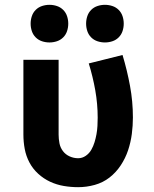

<svg xmlns="http://www.w3.org/2000/svg" viewBox="-20 -768 640 796"><path d="M304 8Q274 8 244.5 3Q215 -2 188 -14.5Q161 -27 138.5 -47.5Q116 -68 102 -94.5Q88 -121 82.5 -150.5Q77 -180 77 -210V-520H223V-210Q223 -192 226.5 -174Q230 -156 241 -141.5Q252 -127 269 -119.5Q286 -112 304 -112Q321 -112 335.5 -122Q350 -132 358.5 -147Q367 -162 372 -178.5Q377 -195 380 -211.5Q383 -228 384 -245.5Q385 -263 385 -280Q385 -337 375 -393.5Q365 -450 348 -505L488 -540Q507 -477 519 -412Q531 -347 531 -281Q531 -247 526.5 -212.5Q522 -178 511 -145Q500 -112 480.5 -82.5Q461 -53 434 -32Q407 -11 373 -1.5Q339 8 304 8ZM415 -592Q399 -592 384 -597Q369 -602 358 -613Q347 -624 342 -639Q337 -654 337 -670Q337 -686 342 -701Q347 -716 358 -727Q369 -738 384 -743Q399 -748 415 -748Q431 -748 446 -743Q461 -738 472 -727Q483 -716 488 -701Q493 -686 493 -670Q493 -654 488 -639Q483 -624 472 -613Q461 -602 446 -597Q431 -592 415 -592ZM185 -592Q169 -592 154 -597Q139 -602 128 -613Q117 -624 112 -639Q107 -654 107 -670Q107 -686 112 -701Q117 -716 128 -727Q139 -738 154 -743Q169 -748 185 -748Q201 -748 216 -743Q231 -738 242 -727Q253 -716 258 -701Q263 -686 263 -670Q263 -654 258 -639Q253 -624 242 -613Q231 -602 216 -597Q201 -592 185 -592Z"/></svg>

Font: Iosevka Heavy Extended
Style: Regular
Weight: 900
Width: 7
Monospace: yes
Designer: Belleve Invis
Foundry: Belleve Invis
Version: Version 32.5.0; ttfautohint (v1.8.4)